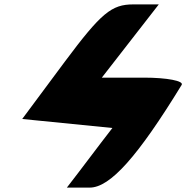

<svg xmlns="http://www.w3.org/2000/svg" viewBox="-20 -903 847 873"><path d="M275 -623 81 -362C218 -348 354 -335 491 -321C421 -231 354 -140 284 -50H388C481 -50 607 -192 806 -517C817 -535 739 -550 635 -550H443C529 -661 616 -772 702 -883H586C487 -883 440 -844 275 -623Z"/></svg>

Font: Hussar Skorodowane
Style: Ky
Weight: 700
Foundry: Cannot Into Space Fonts
Version: Version 0.892